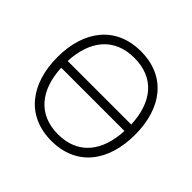

<svg xmlns="http://www.w3.org/2000/svg" viewBox="-151 -731 899 899"><g transform="rotate(45 299.0 -281.0)"><path d="M299 -578.1C135.4 -578.1 41.7 -459.4 41.7 -282.3C41.7 -107.3 132.3 15.6 299 15.6C464.6 15.6 556.2 -104.2 556.2 -282.3C556.2 -456.3 466.7 -578.1 299 -578.1ZM299 -534.4C433.3 -534.4 503.1 -444.8 509.4 -303.1H88.5C94.8 -439.6 163.5 -534.4 299 -534.4ZM299 -28.1C167.7 -28.1 95.8 -118.8 89.6 -259.4H508.3C502.1 -120.8 433.3 -28.1 299 -28.1Z"/></g></svg>

Font: Manrope3 Thin
Style: Regular
Weight: 100
Width: 4
Designer: Mikhail Sharanda
Foundry: Mikhail Sharanda
Version: Version 3.000;PS 003.000;hotconv 1.0.88;makeotf.lib2.5.64775